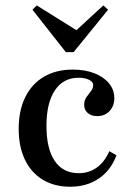

<svg xmlns="http://www.w3.org/2000/svg" viewBox="-20 -688 491 719"><path d="M242.7 11.3Q183.9 11.3 140.3 -14.9Q96.8 -41.1 73.4 -89.9Q50 -138.7 50 -205.6Q50 -274.2 74.6 -324.2Q99.2 -374.2 144.8 -400.8Q190.3 -427.4 252.4 -427.4Q298.4 -427.4 333.5 -413.7Q368.5 -400 388.3 -375.8Q408.1 -351.6 408.1 -320.2Q408.1 -291.1 390.3 -272.2Q372.6 -253.2 344.4 -253.2Q321.8 -253.2 308.5 -264.9Q295.2 -276.6 295.2 -295.2Q295.2 -312.1 303.6 -324.2Q312.1 -336.3 320.6 -346.8Q329 -357.3 329 -369.4Q329 -381.5 313.7 -389.1Q298.4 -396.8 274.2 -396.8Q216.9 -396.8 185.5 -349.6Q154 -302.4 154 -216.9Q154 -130.6 185.1 -85.1Q216.1 -39.5 275 -39.5Q312.9 -39.5 341.9 -60.1Q371 -80.6 389.5 -121.8L416.1 -106.5Q395.2 -50 350 -19.4Q304.8 11.3 242.7 11.3ZM366.9 -667.7 384.7 -651.6 255.6 -492.7H226.6L101.6 -651.6L117.7 -667.7L285.5 -562.9L243.5 -554Z"/></svg>

Font: Playfair SemiBold
Style: Regular
Weight: 600
Designer: Claus Eggers Sørensen
Foundry: Claus Eggers Sørensen
Version: Version 2.001;gftools[0.9.30]